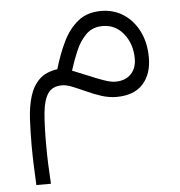

<svg xmlns="http://www.w3.org/2000/svg" viewBox="-48 -367 676 723"><g transform="rotate(-5 290.0 -5.0)"><path d="M177.2 -116.7Q193.4 -172.4 215.8 -218.8Q238.3 -265.1 272.9 -293Q307.6 -320.8 359.9 -320.8Q408.7 -320.8 445.8 -295.9Q482.9 -271 503.7 -228Q524.4 -185.1 524.4 -130.4Q524.4 -67.9 490.5 -30.5Q456.5 6.8 390.1 6.8Q362.3 6.8 333.7 -2.4Q305.2 -11.7 278.6 -23.9Q252 -36.1 229 -45.4Q206.1 -54.7 189.5 -54.7Q152.3 -54.7 135.7 -29.5Q119.1 -4.4 114.7 43Q110.4 90.3 110.4 157.2Q110.4 203.1 111.8 236.1Q113.3 269 115.7 311H60.5Q58.6 269 57.1 232.7Q55.7 196.3 55.7 159.7Q55.7 106.4 58.3 59.3Q61 12.2 72.5 -25.1Q84 -62.5 108.6 -86.4Q133.3 -110.4 177.2 -116.7ZM471.2 -130.9Q471.2 -186 440.4 -224.9Q409.7 -263.7 360.8 -263.7Q322.8 -263.7 298.3 -239.5Q273.9 -215.3 258.5 -179Q243.2 -142.6 231.9 -106.4Q260.7 -95.2 291 -82.3Q321.3 -69.3 347.7 -60.1Q374 -50.8 391.1 -50.8Q428.7 -50.8 450 -72.8Q471.2 -94.7 471.2 -130.9Z"/></g></svg>

Font: Vazirmatn RD UI FD ExtraLight
Style: Regular
Weight: 200
Designer: Saber Rastikerdar
Foundry: Saber Rastikerdar
Version: Version 33.003